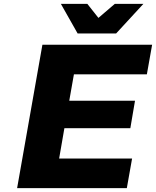

<svg xmlns="http://www.w3.org/2000/svg" viewBox="-20 -967 802 987"><path d="M379 -795 293 -947H429L486 -875L570 -947H717L577 -795ZM68 0 198 -737H762L735 -585H360L336 -449H674L650 -308H311L284 -152H659L632 0Z"/></svg>

Font: Tomorrow
Style: Bold Italic
Weight: 700
Italic angle: -10°
Designer: Tony de Marco, Monica Rizzolli
Foundry: Just in Type
Version: Version 2.002